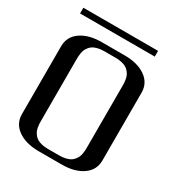

<svg xmlns="http://www.w3.org/2000/svg" viewBox="-210 -1064 1128 1206"><g transform="rotate(30 354.0 -460.5)"><path d="M583.5 -920.9V-879.4H41.5V-920.9ZM250 0Q156.2 0 98.9 -40.3Q41.5 -80.6 41.5 -149.9V-641.6Q41.5 -710.9 98.9 -751.2Q156.2 -791.5 250 -791.5H416.5Q510.3 -791.5 567.6 -751.2Q625 -710.9 625 -641.6V-149.9Q625 -80.6 567.6 -40.3Q510.3 0 416.5 0ZM375 -41.5Q399.9 -41.5 419.9 -46.4Q439.9 -51.3 452.6 -58.8Q465.3 -66.4 474.6 -78.1Q483.9 -89.8 488.8 -100.3Q493.7 -110.8 496.3 -125.5Q499 -140.1 499.5 -149.9Q500 -159.7 500 -172.9V-618.7Q500 -631.8 499.5 -641.6Q499 -651.4 496.3 -666Q493.7 -680.7 488.8 -691.2Q483.9 -701.7 474.6 -713.4Q465.3 -725.1 452.6 -732.7Q439.9 -740.2 419.9 -745.1Q399.9 -750 375 -750H291.5Q266.6 -750 246.6 -745.1Q226.6 -740.2 213.9 -732.7Q201.2 -725.1 191.9 -713.4Q182.6 -701.7 177.7 -691.2Q172.9 -680.7 170.2 -666Q167.5 -651.4 167 -641.6Q166.5 -631.8 166.5 -618.7V-172.9Q166.5 -159.7 167 -149.9Q167.5 -140.1 170.2 -125.5Q172.9 -110.8 177.7 -100.3Q182.6 -89.8 191.9 -78.1Q201.2 -66.4 213.9 -58.8Q226.6 -51.3 246.6 -46.4Q266.6 -41.5 291.5 -41.5Z"/></g></svg>

Font: Gputeks
Style: Bold
Weight: 600
Width: 8
Version: Version 0.9